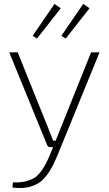

<svg xmlns="http://www.w3.org/2000/svg" viewBox="-20 -748 553 976"><path d="M289 -706 257 -728 146 -566 168 -552ZM435 -706 403 -728 292 -566 314 -552ZM443 -482 285 -88 263 -33H250L229 -87L70 -482H27L219 -12C222 -4 228 0 237 0H250L236 34C218 78 195 123 164 150C129 175 85 181 46 179L43 205C96 213 146 205 186 176C227 143 255 84 272 42L486 -482Z"/></svg>

Font: Exo 2 Extra Light
Style: Regular
Weight: 250
Designer: Natanael Gama
Version: Version 1.001;PS 001.001;hotconv 1.0.88;makeotf.lib2.5.64775